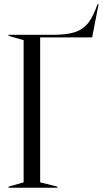

<svg xmlns="http://www.w3.org/2000/svg" viewBox="-20 -874 479 894"><path d="M20 -5 90 -25V-687L20 -707V-712H229Q293 -712 330.5 -725Q368 -738 391 -767.5Q414 -797 434 -854H439L409 -700H167V-25L247 -5V0H20Z"/></svg>

Font: Nyght Serif Light
Style: Regular
Weight: 300
Designer: Maksym Kobuzan
Version: Version 0.410